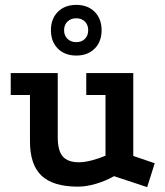

<svg xmlns="http://www.w3.org/2000/svg" viewBox="-20 -747 676 788"><path d="M448 -24Q415 -5 375 7Q335 19 300 19Q198 19 150.5 -26Q103 -71 103 -166V-357H24V-447H217V-183Q217 -129 237.5 -105Q258 -81 304 -81Q327 -81 357.5 -89Q388 -97 413 -108V-357H334V-447H527V-107L615 -77L584 21ZM293 -727Q340 -727 368.5 -698.5Q397 -670 397 -623Q397 -576 368.5 -547.5Q340 -519 293 -519Q246 -519 217.5 -547.5Q189 -576 189 -623Q189 -670 217.5 -698.5Q246 -727 293 -727ZM293 -672Q271 -672 257 -658.5Q243 -645 243 -623Q243 -601 257 -587.5Q271 -574 293 -574Q315 -574 328.5 -587.5Q342 -601 342 -623Q342 -645 328.5 -658.5Q315 -672 293 -672Z"/></svg>

Font: Podkova
Style: Bold
Weight: 700
Designer: Ilya Yudin
Foundry: Cyreal (www.cyreal.org)
Version: Version 2.102; ttfautohint (v1.8.1.43-b0c9)